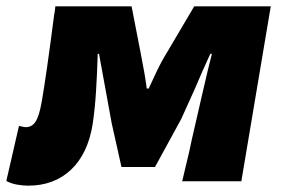

<svg xmlns="http://www.w3.org/2000/svg" viewBox="-57 -573 887 607"><path d="M-37 -1 3 -175Q9 -174 14 -172.5Q19 -171 25 -171Q44 -171 55.5 -188.5Q67 -206 75 -252Q90 -338 114 -525Q116 -533 118 -553H359L387 -409Q401 -339 407 -293H413Q424 -317 439 -348.5Q454 -380 472 -409L557 -553H799L706 0H519L542 -97L549 -130Q563 -191 582.5 -276Q602 -361 613 -403H608Q586 -356 558 -290L516 -197L433 -45H327L296 -184L256 -403H252Q250 -338 246.5 -283Q243 -228 236 -181Q221 -87 167.5 -36.5Q114 14 32 14Q15 14 -4 10.5Q-23 7 -37 -1Z"/></svg>

Font: Nebula Sans Black
Style: Regular
Weight: 900
Italic angle: -9°
Designer: Paul D. Hunt for Adobe (as Source Sans)
Foundry: Nebula Entertainment & Broadcasting LLC
Version: Version 1.010